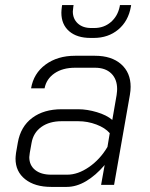

<svg xmlns="http://www.w3.org/2000/svg" viewBox="-20 -726 588 754"><path d="M41 -103Q41 -110 43 -126L50 -166Q61 -229 106.5 -263Q152 -297 222 -297H287Q322 -297 360.5 -285.5Q399 -274 421 -255L438 -353Q440 -369 440 -376Q440 -415 417 -437.5Q394 -460 353 -460H275Q226 -460 194 -438Q162 -416 155 -379H102Q112 -438 159 -472.5Q206 -507 275 -507H353Q418 -507 455.5 -474Q493 -441 493 -385Q493 -370 490 -353L428 0H377L391 -78Q356 -37 318 -14.5Q280 8 242 8H181Q117 8 79 -22Q41 -52 41 -103ZM244 -40Q286 -40 329.5 -70Q373 -100 402 -149L411 -203Q393 -224 358.5 -237Q324 -250 287 -250H222Q174 -250 142.5 -227.5Q111 -205 104 -165L97 -126Q95 -114 95 -109Q95 -77 118 -58.5Q141 -40 181 -40ZM221 -676Q221 -684 223 -700L224 -706H269L268 -700Q266 -686 266 -681Q266 -652 285.5 -634Q305 -616 338 -616H350Q388 -616 415 -639Q442 -662 450 -700L451 -706H495L494 -700Q484 -643 444.5 -610Q405 -577 348 -577H336Q282 -577 251.5 -603.5Q221 -630 221 -676Z"/></svg>

Font: Bai Jamjuree Light
Style: Italic
Weight: 300
Italic angle: -10°
Version: Version 1.000; ttfautohint (v1.6)